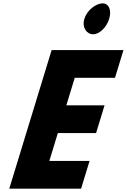

<svg xmlns="http://www.w3.org/2000/svg" viewBox="-20 -1123 755 1143"><path d="M591.1 -1103C551.4 -1103 497.9 -1062 482.3 -1011C466.7 -960 495.2 -919 534.8 -919C572 -919 614.4 -960 630 -1011C645.6 -1062 628.2 -1103 591.1 -1103ZM715 -825H287.4L35.2 0H462.8L513.2 -165H273.7L324.4 -331H552L602.4 -496H374.9L425 -660H664.6Z"/></svg>

Font: Hussar
Style: BdSuprConOblThree
Weight: 700
Foundry: Cannot Into Space Fonts
Version: Version 2.00